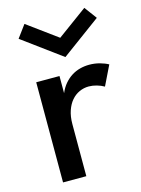

<svg xmlns="http://www.w3.org/2000/svg" viewBox="-112 -797 634 862"><g transform="rotate(-15 205.0 -366.0)"><path d="M71.8 -465.5H180V-385.9Q190.5 -410.5 205.7 -428.2Q220.9 -445.9 239.3 -457.5Q257.7 -469.1 278.6 -474.5Q299.5 -480 321.8 -480Q346.4 -480 369.3 -473.9Q392.3 -467.7 409.5 -458.2L365 -366.8Q349.5 -375.9 330.7 -381.1Q311.8 -386.4 294.1 -386.4Q271.4 -386.4 250.7 -377Q230 -367.7 214.3 -349.5Q198.6 -331.4 189.3 -304.3Q180 -277.3 180 -242.3V0H71.8ZM227.7 -540.9 45.9 -674.5 88.6 -732.3 227.7 -630.5 366.8 -732.3 409.5 -674.5Z"/></g></svg>

Font: Spartan MB SemBd
Style: Regular
Weight: 600
Designer: Matt Bailey, Mirko Velimirovic
Foundry: Matt Bailey
Version: Version 1.005